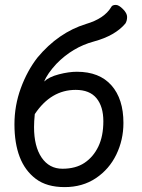

<svg xmlns="http://www.w3.org/2000/svg" viewBox="-20 -741 578 784"><path d="M235 -52Q289 -52 325 -76Q361 -100 381.5 -142.5Q402 -185 402 -246Q402 -306 374 -340Q346 -374 289 -374Q188 -374 122 -275Q119 -244 119 -222Q119 -143 150 -97.5Q181 -52 235 -52ZM244 23Q171 23 126.5 -10.5Q82 -44 60.5 -100Q39 -156 39 -233Q39 -310 65 -381Q91 -452 133 -506Q218 -608 331 -643Q406 -665 434 -712Q438 -721 453 -721Q465 -721 482 -704Q499 -687 499 -672Q499 -656 492 -645Q450 -595 363 -571.5Q276 -548 210 -480Q174 -441 160 -408Q180 -427 220.5 -437.5Q261 -448 294 -448Q386 -448 435 -392.5Q484 -337 484 -239Q484 -170 455 -110Q426 -50 371.5 -13.5Q317 23 244 23Z"/></svg>

Font: LXGW WenKai Lite Medium
Style: Regular
Weight: 500
Designer: LXGW / Fontworks Inc.
Foundry: LXGW / Fontworks Inc.
Version: Version 1.511; March 25, 2025